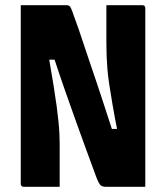

<svg xmlns="http://www.w3.org/2000/svg" viewBox="-20 -720 640 740"><path d="M210 0Q176 0 141 0Q106 0 71 0Q68 0 65.5 -1.5Q63 -3 61.5 -5Q60 -7 60 -11Q60 -85 60 -158.5Q60 -232 60 -305.5Q60 -379 60 -453Q60 -527 60 -600Q60 -625 60 -650Q60 -675 60 -700Q82 -700 115 -700Q148 -700 181 -700Q214 -700 236 -700Q242 -700 246 -698Q250 -696 254 -687.5Q258 -679 265 -658Q274 -634 283.5 -606.5Q293 -579 303.5 -547Q314 -515 326.5 -478.5Q339 -442 353 -400.5Q367 -359 382.5 -311Q398 -263 416 -208L383 -223H453L433 -213Q421 -274 413.5 -318Q406 -362 401 -395Q396 -428 394 -453.5Q392 -479 391 -503Q390 -527 390 -554Q390 -591 390 -627Q390 -663 390 -700Q425 -700 460 -700Q495 -700 529 -700Q534 -700 537 -697Q540 -694 540 -689Q540 -616 540 -542Q540 -468 540 -394.5Q540 -321 540 -247.5Q540 -174 540 -100Q540 -75 540 -50Q540 -25 540 0Q519 0 489 0Q459 0 431 0Q403 0 388 0Q376 0 369 -5Q362 -10 352 -35Q334 -84 314 -138.5Q294 -193 273 -251.5Q252 -310 230 -373Q208 -436 186 -503L220 -490H147L168 -500Q179 -437 186.5 -390.5Q194 -344 198.5 -310Q203 -276 205.5 -250.5Q208 -225 209 -204Q210 -183 210 -163Q210 -123 210 -82Q210 -41 210 0Z"/></svg>

Font: Recursive Monospace ExtraBold
Style: Regular
Weight: 800
Version: Version 1.047